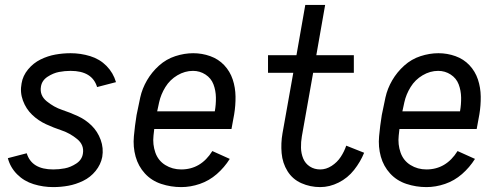

<svg xmlns="http://www.w3.org/2000/svg" viewBox="-20 -755 2040 783"><path d="M197 8Q156 8 117 -4Q78 -16 50 -44Q22 -72 12 -110L89 -130Q109 -64 197 -64Q221 -64 244.5 -68.5Q268 -73 291 -88Q314 -103 318 -128Q324 -164 294.5 -188Q265 -212 232 -223Q199 -234 167.5 -248.5Q136 -263 111 -287Q86 -311 73.5 -345Q61 -379 68 -415Q73 -446 94.5 -472Q116 -498 145.5 -512.5Q175 -527 206 -532.5Q237 -538 268 -538Q309 -538 348 -526Q387 -514 414.5 -486Q442 -458 453 -420L376 -400Q356 -466 268 -466Q244 -466 220.5 -461.5Q197 -457 174 -442Q151 -427 147 -402Q141 -366 170.5 -342Q200 -318 233 -307Q266 -296 297.5 -281.5Q329 -267 353.5 -243Q378 -219 390.5 -185Q403 -151 397 -115Q391 -84 370 -58Q349 -32 319 -17.5Q289 -3 258.5 2.5Q228 8 197 8Z M719 8Q677 8 637.5 -5Q598 -18 571 -47.5Q544 -77 533 -116.5Q522 -156 526 -199.5Q530 -243 537 -286Q544 -322 552 -358Q560 -394 579.5 -427.5Q599 -461 628.5 -487.5Q658 -514 695 -526Q732 -538 768 -538Q804 -538 837.5 -526Q871 -514 894.5 -489Q918 -464 929 -431Q940 -398 940.5 -361.5Q941 -325 935 -289L924 -229H609Q608 -216 606 -202Q602 -166 613.5 -133Q625 -100 654 -82Q683 -64 719 -64Q799 -64 846 -139L917 -107Q895 -72 864 -45Q833 -18 795 -5Q757 8 719 8ZM621 -301H856Q861 -329 860.5 -357.5Q860 -386 850.5 -411Q841 -436 818 -451Q795 -466 767 -466Q734 -466 703.5 -448Q673 -430 654.5 -400Q636 -370 629 -338Q625 -320 621 -301Z M1286 8Q1245 8 1209 -8Q1173 -24 1152.5 -57Q1132 -90 1128.5 -130.5Q1125 -171 1132 -211L1176 -458H1073V-530H1189L1225 -735H1306L1270 -530H1423V-458H1257L1211 -199Q1207 -176 1207.5 -152.5Q1208 -129 1216.5 -108.5Q1225 -88 1243.5 -76Q1262 -64 1286 -64Q1310 -64 1332.5 -78.5Q1355 -93 1369.5 -115Q1384 -137 1392 -161L1465 -132Q1450 -95 1424 -62Q1398 -29 1361 -10.5Q1324 8 1286 8Z M1719 8Q1677 8 1637.5 -5Q1598 -18 1571 -47.5Q1544 -77 1533 -116.5Q1522 -156 1526 -199.5Q1530 -243 1537 -286Q1544 -322 1552 -358Q1560 -394 1579.5 -427.5Q1599 -461 1628.5 -487.5Q1658 -514 1695 -526Q1732 -538 1768 -538Q1804 -538 1837.5 -526Q1871 -514 1894.5 -489Q1918 -464 1929 -431Q1940 -398 1940.5 -361.5Q1941 -325 1935 -289L1924 -229H1609Q1608 -216 1606 -202Q1602 -166 1613.5 -133Q1625 -100 1654 -82Q1683 -64 1719 -64Q1799 -64 1846 -139L1917 -107Q1895 -72 1864 -45Q1833 -18 1795 -5Q1757 8 1719 8ZM1621 -301H1856Q1861 -329 1860.5 -357.5Q1860 -386 1850.5 -411Q1841 -436 1818 -451Q1795 -466 1767 -466Q1734 -466 1703.5 -448Q1673 -430 1654.5 -400Q1636 -370 1629 -338Q1625 -320 1621 -301Z"/></svg>

Font: Iosevka SS08
Style: Italic
Weight: 400
Italic angle: -10°
Monospace: yes
Designer: Belleve Invis
Foundry: Belleve Invis
Version: 2.1.0; ttfautohint (v1.8.2)